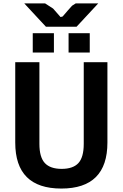

<svg xmlns="http://www.w3.org/2000/svg" viewBox="-20 -1095 718 1125"><path d="M122.1 -1075.2H244.1L291 -1044.9L334 -996.1L335 -995.1L345.7 -998L347.7 -999L377.9 -1034.2L402.3 -1061.5L423.8 -1075.2H555.7L492.2 -1006.8L428.7 -938.5H249L185.5 -1006.8ZM381.8 -787.1V-900.4H505.9V-787.1ZM171.9 -787.1V-900.4H295.9V-787.1ZM69.3 -259.8V-730.5H210.9V-252Q210.9 -173.8 242.7 -139.6Q274.4 -105.5 341.3 -105.5Q408.2 -105.5 439.5 -139.6Q470.7 -173.8 470.7 -252V-730.5H609.4V-259.8Q609.4 9.8 339.4 9.8Q69.3 9.8 69.3 -259.8Z"/></svg>

Font: Mgen+ 1c bold
Style: Bold
Weight: 700
Designer: [Source Han Sans]
Ryoko NISHIZUKA  (kana & ideographs); Paul D. Hunt (Latin, Greek & Cyrillic); Wenlong ZHANG  (bopomofo
Version: Version 1.059.20150602